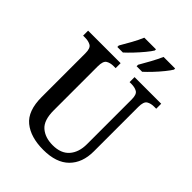

<svg xmlns="http://www.w3.org/2000/svg" viewBox="-262 -1059 1198 1198"><g transform="rotate(45 336.5 -460.5)"><path d="M342 10Q230 10 166 -42Q102 -94 102 -216V-603Q102 -647 81.5 -658.5Q61 -670 32 -670H14V-714H301V-670H283Q254 -670 234 -658Q214 -646 214 -599V-210Q214 -123 255 -87.5Q296 -52 363 -52Q436 -52 473 -94.5Q510 -137 510 -208V-603Q510 -647 490 -658.5Q470 -670 441 -670H424V-714H659V-670H641Q612 -670 592 -658Q572 -646 572 -599V-206Q572 -106 514 -48Q456 10 342 10ZM385 -784Q405 -818 426.5 -857.5Q448 -897 463 -931H565V-921Q555 -904 532 -875.5Q509 -847 482 -818.5Q455 -790 434 -771H385ZM215 -784Q235 -818 257 -857.5Q279 -897 293 -931H396V-921Q386 -904 362.5 -875.5Q339 -847 312 -818.5Q285 -790 264 -771H215Z"/></g></svg>

Font: Noto Serif Tamil SemiCondensed Medium
Style: Italic
Weight: 500
Width: 4
Italic angle: -12°
Designer: Indian Type Foundry, Tom Grace, and the Monotype Design Team
Foundry: Monotype Imaging Inc.
Version: Version 2.003; ttfautohint (v1.8.4.7-5d5b)